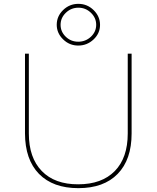

<svg xmlns="http://www.w3.org/2000/svg" viewBox="-20 -978 814 998"><path d="M664.1 -699.2V-284.2Q664.1 -148.4 591.8 -74.2Q519.5 0 387.2 0Q255.4 0 182.6 -74.2Q110.4 -148.4 109.9 -284.2V-699.2H129.9V-284.2Q129.9 -158.2 197.3 -88.9Q264.6 -19.5 386.7 -20Q508.8 -20 576.7 -88.9Q644 -157.7 644 -284.2V-699.2ZM387.7 -938Q349.6 -938 322.3 -911.6Q294.9 -885.3 294.9 -849.1Q294.9 -813 321.8 -787.1Q348.6 -761.2 386.7 -761.2Q424.8 -761.2 452.6 -787.1Q480 -813 480 -849.1Q480 -885.3 452.6 -911.6Q425.3 -938 387.7 -938ZM387.2 -958Q433.6 -958 466.8 -925.3Q500 -892.6 500 -848.6Q500 -804.7 466.3 -772.9Q432.6 -741.2 386.7 -741.2Q340.8 -741.2 308.1 -773.4Q274.9 -805.7 274.9 -849.1Q274.9 -893.6 308.1 -925.8Q341.3 -958 387.2 -958Z"/></svg>

Font: Montserrat-Hairline
Style: Regular
Weight: 250
Designer: Julieta Ulanovsky
Foundry: Julieta Ulanovsky
Version: Version 1.000;PS 002.000;hotconv 1.0.70;makeotf.lib2.5.58329